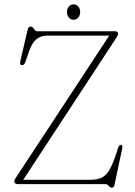

<svg xmlns="http://www.w3.org/2000/svg" viewBox="-20 -843 620 879"><path d="M512 -669 86.5 -20H392Q421.5 -20 440.8 -27.5Q460 -35 474.8 -55.8Q489.5 -76.5 504 -116.5L522.5 -170.5Q526.5 -180.5 534 -179.5Q542.5 -178 540 -165.5L504 4Q502 16 492 16Q483.5 16 477.8 8Q472 0 462 0H61.5Q46 0 46 -12.5Q46 -18.5 48.8 -23.2Q51.5 -28 55 -33L480 -680H196.5Q167 -680 147.2 -664Q127.5 -648 114 -611L96 -559Q90 -543 79 -545Q69.5 -546.5 73 -563L107 -709Q110 -721 120 -721Q130 -721 135.5 -710.5Q141 -700 151 -700H505Q520.5 -700 520.5 -689Q520.5 -681.5 512 -669ZM317 -752.5Q303.5 -752.5 295 -763Q286.5 -773.5 286.5 -788Q286.5 -802.5 295 -812.8Q303.5 -823 317 -823Q330.5 -823 338.8 -812.8Q347 -802.5 347 -788Q347 -773.5 338.8 -763Q330.5 -752.5 317 -752.5Z"/></svg>

Font: Fraunces 72pt Soft Thin
Style: Regular
Weight: 100
Version: Version 1.000;[b76b70a41]